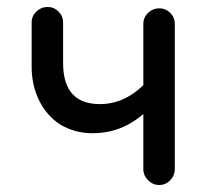

<svg xmlns="http://www.w3.org/2000/svg" viewBox="-20 -524 635 554"><path d="M153.3 -165Q114.3 -190.4 92.8 -234.4Q71.3 -278.3 71.3 -332V-459Q71.3 -477.5 85 -490.7Q98.6 -503.9 117.2 -503.9Q135.7 -503.9 148.9 -490.7Q162.1 -477.5 162.1 -459V-341.8Q162.1 -223.6 268.6 -223.6Q315.4 -223.6 356.4 -249Q397.5 -274.4 438.5 -330.1V-240.2Q393.6 -187.5 347.7 -163.6Q301.8 -139.6 247.1 -139.6Q195.3 -139.6 153.3 -165ZM393.6 -36.1V-455.1Q393.6 -473.6 407.2 -486.8Q420.9 -500 439.5 -500Q458 -500 471.2 -486.8Q484.4 -473.6 484.4 -455.1V-36.1Q484.4 -17.6 471.2 -3.9Q458 9.8 439.5 9.8Q420.9 9.8 407.2 -3.9Q393.6 -17.6 393.6 -36.1Z"/></svg>

Font: jf-openhuninn-2.1
Style: Regular
Weight: 400
Designer: [Kosugi Maru]
Designed by MOTOYA      

[Varela Round]
Joe Prince (Latin component); Avraham Cornfeld (Hebrew component)
Foundry: justfont Co., Ltd.
Version: 2.1